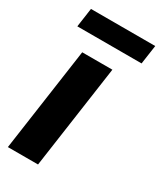

<svg xmlns="http://www.w3.org/2000/svg" viewBox="-174 -741 678 805"><g transform="rotate(30 165.0 -338.0)"><path d="M19 -675.8H330.1L316.9 -584H5.9ZM78.1 -500H224.1L152.8 0H6.8Z"/></g></svg>

Font: Oakes Grotesk
Style: Bold Italic
Weight: 700
Designer: Samuel Oakes
Foundry: Samuel Oakes
Version: Version 1.0 | wf-rip DC20170320